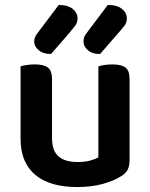

<svg xmlns="http://www.w3.org/2000/svg" viewBox="-20 -740 606 775"><path d="M503 -93Q503 -70 495 -54.5Q487 -39 466 -27Q437 -9 392.5 3Q348 15 291 15Q239 15 197 3.5Q155 -8 125 -32Q95 -56 79 -93Q63 -130 63 -181V-472Q71 -475 86.5 -477.5Q102 -480 121 -480Q156 -480 173 -467.5Q190 -455 190 -421V-183Q190 -131 216.5 -108.5Q243 -86 292 -86Q323 -86 344.5 -92Q366 -98 377 -105V-472Q385 -475 400.5 -477.5Q416 -480 434 -480Q470 -480 486.5 -467.5Q503 -455 503 -421ZM217 -720Q254 -720 273.5 -704Q293 -688 293 -666Q293 -649 284 -637Q275 -625 259 -606L186 -522Q154 -522 136 -537.5Q118 -553 118 -572Q118 -583 122 -591.5Q126 -600 135 -611ZM415 -720Q453 -720 472.5 -704Q492 -688 492 -666Q492 -649 483 -637Q474 -625 457 -606L384 -522Q352 -522 334.5 -537.5Q317 -553 317 -572Q317 -583 320.5 -591.5Q324 -600 333 -611Z"/></svg>

Font: Baloo Bhai 2 SemiBold
Style: Regular
Weight: 600
Designer: Supriya Tembe, Noopur Datye and Ek Type
Foundry: Ek Type
Version: Version 1.640;PS 1.000;hotconv 16.6.51;makeotf.lib2.5.65220;